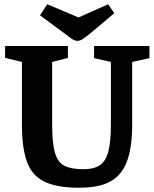

<svg xmlns="http://www.w3.org/2000/svg" viewBox="-20 -864 724 902"><path d="M353 18Q249 18 190 -10Q131 -38 107 -103Q83 -168 83 -278V-573L4 -592V-648H299V-592L225 -573V-278Q225 -191 238.5 -145.5Q252 -100 284 -84.5Q316 -69 372 -69Q420 -69 448 -87Q476 -105 488.5 -150.5Q501 -196 501 -278V-573L422 -591V-648H682V-591L601 -573V-278Q601 -200 588 -144Q575 -88 546.5 -52Q518 -16 470.5 1Q423 18 353 18ZM343 -672Q333 -672 320 -680Q307 -688 291 -701L168 -792L202 -844L349 -782L488 -844L517 -802L398 -702Q381 -689 368.5 -680.5Q356 -672 343 -672Z"/></svg>

Font: Faustina Light
Style: Bold
Weight: 700
Version: Version 1.200